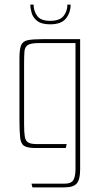

<svg xmlns="http://www.w3.org/2000/svg" viewBox="-20 -639 436 829"><path d="M120 170 116 154H258Q288 154 297 138Q306 122 306 90V-453H147Q113 -453 100 -444.5Q87 -436 85.5 -416.5Q84 -397 84 -362V-103Q84 -68 87 -49.5Q90 -31 101.5 -24Q113 -17 138 -17H268L264 0H133Q99 0 84.5 -9Q70 -18 67 -45Q64 -72 64 -125V-387Q64 -426 71 -443.5Q78 -461 100 -465.5Q122 -470 167 -470H326V93Q326 136 311.5 153Q297 170 259 170ZM196 -534Q160 -534 141.5 -548Q123 -562 117 -582Q111 -602 111 -619H125Q125 -592 140.5 -570.5Q156 -549 196 -549Q238 -549 254.5 -570Q271 -591 271 -619H285Q285 -585 265 -559.5Q245 -534 196 -534Z"/></svg>

Font: Smooch Sans Thin Thin
Style: Regular
Weight: 250
Version: Version 1.010